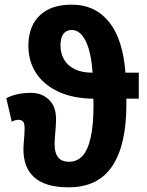

<svg xmlns="http://www.w3.org/2000/svg" viewBox="-20 -789 625 819"><path d="M286 -769Q338 -769 378 -749.5Q418 -730 447 -693Q476 -656 493 -602Q510 -548 515 -479H572V-368H519Q519 -363 519 -355Q519 -347 519 -341Q519 -260 505 -195.5Q491 -131 461.5 -84.5Q432 -38 385 -14Q338 10 272 10Q220 10 183.5 -1.5Q147 -13 124 -34.5Q101 -56 90.5 -85.5Q80 -115 80 -150Q80 -165 81.5 -182Q83 -199 84 -215Q85 -231 85 -242Q85 -262 78.5 -270Q72 -278 58 -278Q53 -278 45 -276Q37 -274 30 -270L7 -370Q25 -380 51.5 -386.5Q78 -393 112 -393Q158 -393 188.5 -364Q219 -335 219 -282Q219 -263 217.5 -244.5Q216 -226 214.5 -207.5Q213 -189 213 -171Q213 -137 228 -118Q243 -99 275 -99Q308 -99 331 -123Q354 -147 366.5 -201Q379 -255 379 -343Q379 -349 378.5 -356Q378 -363 378 -368Q292 -369 230 -397.5Q168 -426 134.5 -476.5Q101 -527 101 -595Q101 -645 120.5 -684Q140 -723 181 -746Q222 -769 286 -769ZM286 -661Q263 -661 250.5 -644.5Q238 -628 238 -595Q238 -562 253 -535.5Q268 -509 298.5 -494Q329 -479 375 -479Q372 -521 365 -554.5Q358 -588 346.5 -612Q335 -636 320 -648.5Q305 -661 286 -661Z"/></svg>

Font: Noto Sans Display Condensed
Style: Bold
Weight: 700
Width: 3
Designer: Monotype Design Team
Foundry: Monotype Imaging Inc.
Version: Version 2.003